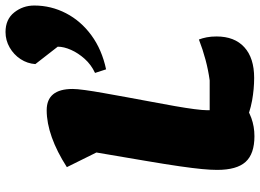

<svg xmlns="http://www.w3.org/2000/svg" viewBox="-143 -772 941 695"><g transform="rotate(-90 327.5 -424.5)"><path d="M182 26Q118 26 89 -6Q60 -38 60 -109Q60 -132 63 -163.5Q66 -195 73 -244Q80 -293 92.5 -366.5Q105 -440 123 -546L70 -653Q126 -689 178 -707.5Q230 -726 276 -726Q353 -726 353 -632Q353 -617 349 -587.5Q345 -558 338 -519Q331 -480 323 -435.5Q315 -391 306.5 -346.5Q298 -302 291 -262Q284 -222 280 -191.5Q276 -161 276 -144Q276 -98 283 -70Q290 -42 306 -19Q252 26 182 26ZM393 25Q353 25 311 17.5Q269 10 211 -14L260 -136H384Q421 -141 458.5 -151Q496 -161 532 -175Q537 -162 540 -146.5Q543 -131 543 -111Q543 -46 504 -10.5Q465 25 393 25ZM424 -511 411 -551Q441 -565 462 -588.5Q483 -612 494.5 -638Q506 -664 506 -686L443 -767Q445 -796 461 -820.5Q477 -845 503 -860Q529 -875 559 -875Q605 -875 630 -843.5Q655 -812 655 -771Q655 -710 627 -656Q599 -602 547 -564Q495 -526 424 -511Z"/></g></svg>

Font: Lemonada
Style: Regular
Weight: 400
Designer: Mohamed Gaber (Arabic), Eduardo Tunni (Latin)
Foundry: Kief Type Foundry
Version: Version 4.005